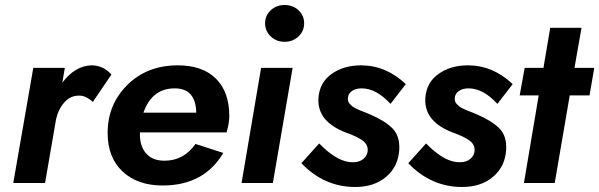

<svg xmlns="http://www.w3.org/2000/svg" viewBox="-20 -731 2394 767"><path d="M351 -324Q322 -349 298 -349Q262 -350 237.5 -322.5Q213 -295 204 -255L160 0H33L113 -460H239L229 -401Q280 -468 345 -470Q393 -470 425 -433Z M630 10Q529 10 469.5 -46Q410 -102 410 -200Q410 -314 489 -392Q568 -470 690 -470Q789 -470 842.5 -417Q896 -364 896 -267Q896 -239 885 -202H539Q537 -150 562.5 -119.5Q588 -89 637 -89Q714 -89 761 -156L872 -120Q795 10 630 10ZM678 -378Q587 -378 553 -281H764Q762 -378 678 -378Z M1061.5 -585.5Q1039 -607 1039 -638Q1039 -669 1061.5 -690Q1084 -711 1117 -711Q1150 -711 1172.5 -690Q1195 -669 1195 -638Q1195 -607 1172.5 -585.5Q1150 -564 1117 -564Q1084 -564 1061.5 -585.5ZM1023 -460H1149L1070 0H945Z M1255 -158Q1331 -80 1392 -83Q1416 -83 1432 -96.5Q1448 -110 1449 -130Q1450 -154 1428 -170Q1406 -186 1363 -201Q1247 -245 1252 -338Q1256 -401 1304.5 -435.5Q1353 -470 1422 -470Q1522 -470 1601 -395L1540 -316Q1483 -378 1425 -378Q1401 -378 1386 -367.5Q1371 -357 1370 -340Q1369 -333 1371 -326.5Q1373 -320 1378.5 -314.5Q1384 -309 1388.5 -305.5Q1393 -302 1403 -297Q1413 -292 1419.5 -289.5Q1426 -287 1439 -282Q1452 -277 1458 -274Q1517 -249 1547.5 -218.5Q1578 -188 1575 -133Q1571 -66 1523 -25Q1475 16 1399 16Q1275 16 1184 -79Z M1682 -158Q1758 -80 1819 -83Q1843 -83 1859 -96.5Q1875 -110 1876 -130Q1877 -154 1855 -170Q1833 -186 1790 -201Q1674 -245 1679 -338Q1683 -401 1731.5 -435.5Q1780 -470 1849 -470Q1949 -470 2028 -395L1967 -316Q1910 -378 1852 -378Q1828 -378 1813 -367.5Q1798 -357 1797 -340Q1796 -333 1798 -326.5Q1800 -320 1805.5 -314.5Q1811 -309 1815.5 -305.5Q1820 -302 1830 -297Q1840 -292 1846.5 -289.5Q1853 -287 1866 -282Q1879 -277 1885 -274Q1944 -249 1974.5 -218.5Q2005 -188 2002 -133Q1998 -66 1950 -25Q1902 16 1826 16Q1702 16 1611 -79Z M2076 -460H2151L2178 -620H2303L2275 -460H2354L2335 -350H2256L2196 0H2073L2132 -350H2056Z"/></svg>

Font: Jost* 600 Semi
Style: Italic
Weight: 600
Italic angle: -10°
Version: Version 3.500